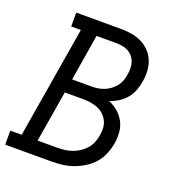

<svg xmlns="http://www.w3.org/2000/svg" viewBox="-143 -843 876 951"><g transform="rotate(20 295.0 -367.5)"><path d="M-10 0V-74H50L148 -662H97V-735H332Q361 -735 389 -730.5Q417 -726 441.5 -714Q466 -702 485 -682.5Q504 -663 514.5 -637.5Q525 -612 526.5 -583Q528 -554 523 -526Q519 -502 510 -478Q501 -454 484.5 -434.5Q468 -415 446 -401Q424 -387 400 -379Q427 -368 448.5 -349.5Q470 -331 483.5 -306Q497 -281 499.5 -251Q502 -221 497 -191Q492 -163 480.5 -134.5Q469 -106 449 -83Q429 -60 402.5 -43.5Q376 -27 347.5 -17Q319 -7 290 -3.5Q261 0 233 0ZM293 -417Q310 -417 326.5 -419.5Q343 -422 359.5 -428.5Q376 -435 390.5 -446Q405 -457 416 -471Q427 -485 433 -501.5Q439 -518 441 -535Q444 -552 443.5 -569Q443 -586 437.5 -601.5Q432 -617 421.5 -629Q411 -641 396.5 -648.5Q382 -656 365.5 -658.5Q349 -661 332 -661H231L191 -417ZM233 -74Q253 -74 272.5 -76Q292 -78 312 -84.5Q332 -91 350 -102.5Q368 -114 382 -129.5Q396 -145 404 -164.5Q412 -184 415 -204Q419 -224 417.5 -244Q416 -264 407.5 -281Q399 -298 385 -310.5Q371 -323 353.5 -330.5Q336 -338 316 -341Q296 -344 276 -344H179L134 -74Z"/></g></svg>

Font: Iosevka Slab Extended
Style: Italic
Weight: 400
Width: 7
Italic angle: -9°
Monospace: yes
Designer: Belleve Invis
Foundry: Belleve Invis
Version: Version 11.1.0; ttfautohint (v1.8.3)